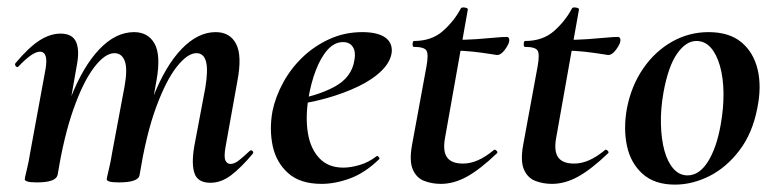

<svg xmlns="http://www.w3.org/2000/svg" viewBox="-20 -486 2098 520"><path d="M550 9Q516 9 507 -16Q498 -41 506 -89L536 -248Q544 -296 538 -319Q532 -342 512 -342Q488 -342 459 -305.5Q430 -269 403 -196Q376 -123 358 -12L340 -13Q360 -135 394 -221.5Q428 -308 472 -353.5Q516 -399 564 -399Q603 -399 619.5 -367Q636 -335 623 -267L591 -89Q586 -61 590.5 -51.5Q595 -42 604 -42Q615 -42 627.5 -52Q640 -62 656 -77Q660 -81 664 -77Q668 -73 664 -69Q633 -32 606 -11.5Q579 9 550 9ZM80 8Q61 8 54 5.5Q47 3 47 0Q47 -4 52.5 -26Q58 -48 62 -74L103 -297Q112 -346 88 -346Q78 -346 63.5 -336Q49 -326 30 -306Q27 -302 23 -306.5Q19 -311 22 -315Q58 -358 87 -376.5Q116 -395 144 -395Q176 -395 186 -372.5Q196 -350 188 -309L136 -12Q131 8 80 8ZM302 8Q283 8 276 5.5Q269 3 269 0Q269 -4 274.5 -26Q280 -48 284 -74L317 -250Q326 -299 318 -320.5Q310 -342 290 -342Q264 -342 234.5 -303Q205 -264 179 -190.5Q153 -117 136 -12L118 -13Q137 -132 170.5 -218.5Q204 -305 248.5 -352Q293 -399 343 -399Q381 -399 398.5 -368Q416 -337 404 -269L358 -12Q355 8 302 8Z M851 12Q793 12 760.5 -17Q728 -46 718.5 -91Q709 -136 718 -185Q726 -224 747 -262.5Q768 -301 800 -331.5Q832 -362 873 -380.5Q914 -399 961 -399Q1002 -399 1022.5 -385Q1043 -371 1041 -345Q1038 -319 1014 -295Q990 -271 950.5 -252Q911 -233 862.5 -219.5Q814 -206 764 -201L766 -214Q837 -225 885 -250.5Q933 -276 940 -324Q944 -346 935.5 -359Q927 -372 909 -372Q886 -372 867.5 -351.5Q849 -331 835.5 -296Q822 -261 815 -218Q807 -167 814 -125Q821 -83 845 -57.5Q869 -32 910 -32Q929 -32 953.5 -39Q978 -46 1000 -63Q1002 -65 1005.5 -61Q1009 -57 1007 -55Q969 -18 928.5 -3Q888 12 851 12Z M1174 12Q1150 12 1129 4Q1108 -4 1098 -27Q1088 -50 1096 -94L1135 -306Q1141 -339 1135 -349Q1129 -359 1101 -359Q1097 -359 1097.5 -367Q1098 -375 1101 -375Q1149 -375 1179.5 -402Q1210 -429 1228 -463Q1230 -467 1239 -465.5Q1248 -464 1247 -460L1185 -111Q1179 -76 1191 -59.5Q1203 -43 1234 -43Q1254 -43 1274.5 -52Q1295 -61 1318 -80Q1320 -82 1324.5 -78Q1329 -74 1326 -71Q1280 -27 1244.5 -7.5Q1209 12 1174 12ZM1326 -337Q1325 -337 1306.5 -340Q1288 -343 1261.5 -346Q1235 -349 1207 -349L1209 -378Q1243 -378 1271 -380Q1299 -382 1320 -384Q1341 -386 1352 -386Q1357 -386 1358.5 -382Q1360 -378 1359 -374Q1358 -366 1347.5 -351.5Q1337 -337 1326 -337Z M1475 12Q1451 12 1430 4Q1409 -4 1399 -27Q1389 -50 1397 -94L1436 -306Q1442 -339 1436 -349Q1430 -359 1402 -359Q1398 -359 1398.5 -367Q1399 -375 1402 -375Q1450 -375 1480.5 -402Q1511 -429 1529 -463Q1531 -467 1540 -465.5Q1549 -464 1548 -460L1486 -111Q1480 -76 1492 -59.5Q1504 -43 1535 -43Q1555 -43 1575.5 -52Q1596 -61 1619 -80Q1621 -82 1625.5 -78Q1630 -74 1627 -71Q1581 -27 1545.5 -7.5Q1510 12 1475 12ZM1627 -337Q1626 -337 1607.5 -340Q1589 -343 1562.5 -346Q1536 -349 1508 -349L1510 -378Q1544 -378 1572 -380Q1600 -382 1621 -384Q1642 -386 1653 -386Q1658 -386 1659.5 -382Q1661 -378 1660 -374Q1659 -366 1648.5 -351.5Q1638 -337 1627 -337Z M1808 14Q1753 14 1720.5 -15Q1688 -44 1678 -91Q1668 -138 1678 -193Q1690 -254 1722 -300.5Q1754 -347 1800 -373Q1846 -399 1899 -399Q1955 -399 1988 -371.5Q2021 -344 2032 -297.5Q2043 -251 2031 -193Q2018 -125 1982.5 -78.5Q1947 -32 1901 -9Q1855 14 1808 14ZM1842 -11Q1874 -11 1897.5 -48.5Q1921 -86 1932 -149Q1940 -194 1939.5 -234.5Q1939 -275 1930 -307Q1921 -339 1905 -357Q1889 -375 1866 -375Q1838 -375 1814 -341Q1790 -307 1777 -236Q1769 -191 1770 -150Q1771 -109 1779.5 -78Q1788 -47 1804 -29Q1820 -11 1842 -11Z"/></svg>

Font: Cormorant Light
Style: Bold Italic
Weight: 700
Italic angle: -10°
Version: Version 4.000